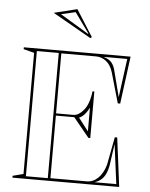

<svg xmlns="http://www.w3.org/2000/svg" viewBox="-61 -989 810 1039"><g transform="rotate(5 343.5 -469.5)"><path d="M46 0V-10L104 -25V-683L46 -698V-708H626L592 -450H579L532 -614Q520 -654 495 -673.5Q470 -693 440 -693H251V-367H343Q359 -367 372.5 -375Q386 -383 397 -396Q414 -414 424 -443Q434 -472 437 -503H447V-250H437L351 -355H251V-15H448Q482 -15 509 -40.5Q536 -66 550 -114L579 -266H592L626 0ZM118 -14H237V-694H118ZM377 -355 431 -285V-414Q423 -398 414.5 -386.5Q406 -375 397.5 -367.5Q389 -360 377 -355ZM491 -14H609L581 -229L564 -110Q556 -69 539 -46.5Q522 -24 491 -14ZM581 -484 609 -694H480Q509 -686 524 -669Q539 -652 546 -620ZM400 -789 191 -908 317 -939 408 -795ZM388 -812 309 -922 231 -904 385 -811Z"/></g></svg>

Font: Kalnia Glaze Thin Medium
Style: Regular
Weight: 500
Version: Version 1.110